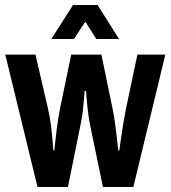

<svg xmlns="http://www.w3.org/2000/svg" viewBox="-20 -743 678 763"><path d="M129 0 1 -526H121L171 -310Q179 -275 183.5 -236.5Q188 -198 190 -171.5Q192 -145 192 -145H196Q196 -145 198.5 -170.5Q201 -196 206 -234Q211 -272 218 -309L263 -526H383L428 -308Q432 -289 436 -261.5Q440 -234 443 -207.5Q446 -181 448 -163Q450 -145 450 -145H454Q454 -145 456.5 -162Q459 -179 462.5 -204.5Q466 -230 471 -258Q476 -286 480 -308L526 -526H637L510 0H389L337 -251Q332 -278 328.5 -308Q325 -338 323.5 -359.5Q322 -381 322 -381H316Q316 -381 314.5 -360Q313 -339 310 -309Q307 -279 301 -252L250 0ZM184 -588 270 -723H368L453 -588H363L319 -657L274 -588Z"/></svg>

Font: Archivo Narrow
Style: Bold
Weight: 700
Designer: Hector Gatti
Foundry: Omnibus-Type
Version: Version 3.002